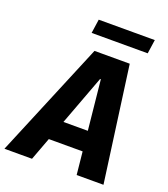

<svg xmlns="http://www.w3.org/2000/svg" viewBox="-183 -965 937 1073"><g transform="rotate(20 285.0 -429.0)"><path d="M-30.5 0 255.5 -686H465L558.5 0H399L343 -549H338.5L133.5 0ZM116.5 -135.5 133.5 -253.5H460L443 -135.5ZM206 -775 218 -858H551.5L539.5 -775Z"/></g></svg>

Font: Chivo Mono Medium
Style: Italic
Weight: 500
Italic angle: -8.05°
Monospace: yes
Designer: Hector Gatti
Foundry: Omnibus-Type
Version: Version 1.008